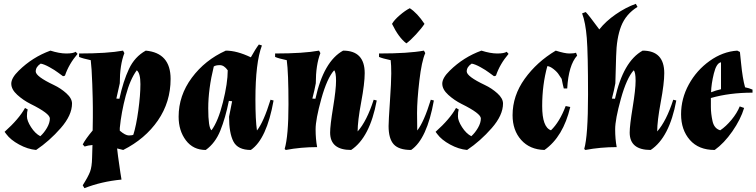

<svg xmlns="http://www.w3.org/2000/svg" viewBox="-20 -770 3959 1005"><path d="M125 -197Q121 -184 121 -161Q121 -138 142.5 -104.5Q164 -71 191 -57Q211 -75 226 -101Q241 -127 241 -150Q241 -176 140 -226Q102 -245 70.5 -273.5Q39 -302 39 -332Q39 -362 78 -400Q150 -471 244 -505Q291 -490 327 -490Q363 -490 376 -499L386 -488Q340 -434 320 -374L310 -371L284 -390Q267 -403 239 -418.5Q211 -434 193 -437Q167 -420 167 -396Q167 -370 262 -325Q298 -308 327.5 -281.5Q357 -255 357 -228Q357 -167 298 -99.5Q239 -32 169 15Q125 11 80 -13.5Q35 -38 13 -68L4 -80Q79 -147 111 -205Z M466 -154Q466 -169 466 -206.5Q466 -244 463 -330Q460 -416 455 -455Q412 -464 394 -472V-490Q543 -490 624 -505L631 -492Q607 -430 607 -334L589 -254L605 -253Q625 -345 655 -409Q685 -473 743 -505Q873 -493 873 -357Q873 -236 806.5 -139.5Q740 -43 625 15L593 7Q594 24 610 133L616 170Q511 180 422 215L413 200Q442 154 451.5 128.5Q461 103 462 57L464 -11Q440 -9 423 -3L413 -14Q428 -43 465 -87ZM607 -86Q636 -61 654.5 -61Q673 -61 678 -65Q693 -112 704 -192Q715 -272 715 -329.5Q715 -387 696 -402Q661 -355 638 -268.5Q615 -182 607 -100Z M915 -159Q915 -270 984 -363Q1053 -456 1162 -505Q1220 -505 1293 -470Q1318 -515 1335 -537L1351 -532Q1317 -443 1317 -250Q1317 -141 1325 -87Q1360 -131 1396 -248L1412 -244Q1376 -42 1293 15Q1225 15 1202 -29Q1179 -73 1179 -159L1195 -240L1178 -242Q1160 -153 1133.5 -87Q1107 -21 1057 15Q991 15 953 -35.5Q915 -86 915 -159ZM1099 -422Q1070 -304 1070 -203Q1070 -102 1087 -88Q1122 -135 1147 -235Q1172 -335 1172 -402Q1153 -429 1131 -429Q1109 -429 1099 -422Z M1889 -387Q1889 -334 1870.5 -235Q1852 -136 1852 -82Q1900 -136 1936 -248L1952 -244Q1916 -50 1818 15Q1708 15 1708 -76Q1708 -113 1723.5 -207.5Q1739 -302 1739 -347Q1739 -392 1729 -402Q1692 -361 1662 -253Q1632 -145 1632 -93.5Q1632 -42 1640 0Q1555 0 1476 15L1470 10Q1490 -59 1490 -224Q1490 -389 1481 -455Q1438 -464 1420 -472V-490Q1569 -490 1650 -505L1657 -492Q1633 -430 1633 -334Q1627 -300 1615 -254L1631 -253Q1674 -449 1776 -505Q1889 -505 1889 -387Z M1964 -490Q2118 -490 2199 -505L2206 -492Q2187 -450 2175 -347Q2163 -244 2163 -178Q2163 -112 2164 -87Q2199 -131 2235 -248L2251 -244Q2215 -42 2132 15Q2068 15 2041 -14.5Q2014 -44 2014 -110Q2014 -136 2021 -238.5Q2028 -341 2028 -385.5Q2028 -430 2025 -455Q1982 -464 1964 -472ZM2202 -645Q2187 -622 2157.5 -590Q2128 -558 2107 -543Q2067 -573 2032 -645Q2043 -665 2072 -690Q2101 -715 2125 -727Q2164 -702 2202 -645Z M2381 -197Q2377 -184 2377 -161Q2377 -138 2398.5 -104.5Q2420 -71 2447 -57Q2467 -75 2482 -101Q2497 -127 2497 -150Q2497 -176 2396 -226Q2358 -245 2326.5 -273.5Q2295 -302 2295 -332Q2295 -362 2334 -400Q2406 -471 2500 -505Q2547 -490 2583 -490Q2619 -490 2632 -499L2642 -488Q2596 -434 2576 -374L2566 -371L2540 -390Q2523 -403 2495 -418.5Q2467 -434 2449 -437Q2423 -420 2423 -396Q2423 -370 2518 -325Q2554 -308 2583.5 -281.5Q2613 -255 2613 -228Q2613 -167 2554 -99.5Q2495 -32 2425 15Q2381 11 2336 -13.5Q2291 -38 2269 -68L2260 -80Q2335 -147 2367 -205Z M2663 -167Q2663 -269 2726.5 -357.5Q2790 -446 2889 -505Q2936 -490 2960 -490Q2984 -490 2995 -494L3001 -479Q2956 -429 2949 -307H2931Q2926 -326 2920 -357L2906 -378Q2897 -393 2878 -408Q2859 -423 2845 -424Q2818 -326 2818 -215Q2818 -104 2864 -88Q2909 -131 2941 -215L2965 -210Q2928 -54 2830 15Q2753 13 2708 -37.5Q2663 -88 2663 -167Z M3457 -387Q3457 -334 3438.5 -235Q3420 -136 3420 -82Q3468 -136 3504 -248L3520 -244Q3484 -50 3386 15Q3276 15 3276 -76Q3276 -113 3291.5 -207.5Q3307 -302 3307 -347Q3307 -392 3297 -402Q3260 -361 3230 -253Q3200 -145 3200 -93.5Q3200 -42 3208 0Q3123 0 3044 15L3038 10Q3058 -59 3058 -274.5Q3058 -490 3051.5 -571Q3045 -652 3027 -700L3046 -707Q3062 -691 3117 -616Q3151 -659 3203 -695Q3255 -731 3308 -750L3317 -734Q3256 -696 3231.5 -633.5Q3207 -571 3205 -475L3201 -334Q3195 -300 3183 -254L3199 -253Q3242 -449 3344 -505Q3457 -505 3457 -387Z M3701 -257Q3701 -244 3701 -210Q3701 -176 3709.5 -136.5Q3718 -97 3750 -88Q3780 -108 3809 -143Q3838 -178 3852 -213L3875 -205Q3857 -145 3813.5 -82.5Q3770 -20 3721 15Q3637 15 3591 -37.5Q3545 -90 3545 -172Q3545 -254 3585.5 -328Q3626 -402 3694.5 -451Q3763 -500 3839 -505L3853 -498Q3855 -483 3859 -440Q3867 -358 3880 -313Q3901 -309 3919 -301V-285Q3799 -285 3701 -257ZM3754 -303V-444Q3730 -440 3716.5 -385Q3703 -330 3702 -287Q3727 -297 3754 -303Z"/></svg>

Font: Almendra
Style: Bold Italic
Weight: 700
Italic angle: -12°
Designer: Ana Sanfelippo
Foundry: Ana Sanfelippo
Version: Version 1.004